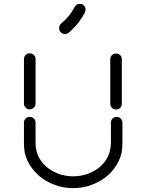

<svg xmlns="http://www.w3.org/2000/svg" viewBox="-20 -946 730 994"><path d="M336.9 -777.8 335.9 -776.9Q327.6 -770 316.9 -770Q302.2 -770 293 -780.8Q286.1 -789.1 286.1 -799.8Q286.1 -814.9 296.9 -824.2Q342.3 -862.3 366.2 -909.2Q373.5 -925.8 393.1 -925.8Q406.7 -925.8 414.8 -917.2Q422.9 -908.7 422.9 -896Q422.9 -888.7 419.9 -882.8Q391.6 -825.2 336.9 -777.8ZM104 -410.2V-640.1Q104 -652.8 112.5 -661.4Q121.1 -669.9 133.8 -669.9Q146.5 -669.9 155.3 -661.4Q164.1 -652.8 164.1 -640.1V-410.2Q164.1 -397.5 155.3 -388.7Q146.5 -379.9 133.8 -379.9Q121.1 -379.9 112.5 -388.7Q104 -397.5 104 -410.2ZM550.8 -409.2V-639.2Q550.8 -651.9 559.6 -660.4Q568.4 -668.9 581.1 -668.9Q593.8 -668.9 602.3 -660.4Q610.8 -651.9 610.8 -639.2V-409.2Q610.8 -396.5 602.3 -387.7Q593.8 -378.9 581.1 -378.9Q568.4 -378.9 559.6 -387.7Q550.8 -396.5 550.8 -409.2ZM554.2 -209V-311Q554.2 -323.7 562.7 -332.3Q571.3 -340.8 584 -340.8Q596.7 -340.8 605.2 -332.3Q613.8 -323.7 613.8 -311V-210Q613.8 -178.2 609.9 -157.2Q599.6 -110.8 570.8 -73.2Q542 -35.6 502.9 -12.2Q470.2 7.3 433.1 18.1Q398.9 27.8 358.9 27.8Q319.3 27.8 285.2 18.1Q247.1 7.3 214.8 -12.2Q175.8 -35.6 147 -73.2Q118.2 -110.8 107.9 -157.2Q104 -178.2 104 -210V-311Q104 -323.7 112.5 -332.3Q121.1 -340.8 133.8 -340.8Q146.5 -340.8 155.3 -332.3Q164.1 -323.7 164.1 -311V-209Q164.1 -184.6 168 -168.9Q174.3 -137.2 195.3 -109.4Q216.3 -81.5 246.1 -64Q275.4 -47.4 299.8 -41Q330.1 -33.2 358.9 -33.2Q387.7 -33.2 418 -41Q443.4 -47.4 472.2 -64Q502 -81.5 522.7 -109.4Q543.5 -137.2 549.8 -168.9Q554.2 -186.5 554.2 -209Z"/></svg>

Font: Beon
Style: Regular
Weight: 400
Designer: BSozoo
Foundry: BSozoo
Version: Version 1.001;PS 001.001;hotconv 1.0.70;makeotf.lib2.5.58329